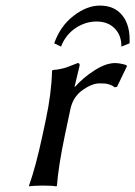

<svg xmlns="http://www.w3.org/2000/svg" viewBox="-20 -665 485 688"><path d="M415 -498Q415.5 -538.1 391.1 -563Q366.7 -587.9 326.2 -587.9Q285.6 -587.9 250.2 -564Q214.8 -540 198.7 -498L174.3 -509.8Q195.8 -571.3 243.4 -608.2Q291 -645 337.9 -645Q390.6 -645 418.9 -609.1Q447.3 -573.2 444.3 -509.8ZM249 -354Q277.8 -386.7 318.6 -412.8Q359.4 -439 392.1 -439Q409.2 -439 431.6 -432.1L435.1 -428.2L399.4 -354L390.6 -352.1Q383.8 -358.4 373.3 -361.8Q362.8 -365.2 355.7 -365.7Q348.6 -366.2 335.9 -366.2Q307.6 -366.2 270 -337.9Q240.2 -313.5 231.9 -272L212.4 -180.2Q189 -68.4 184.1 0L181.6 2.9Q168 0 133.8 0Q118.2 0 106 0.7Q93.8 1.5 88.9 2L84.5 2.9L84 0Q107.9 -66.4 132.3 -180.2L144 -234.9Q164.6 -331.1 166.5 -411.1L168.9 -414.1Q183.6 -415 197.3 -418Q210.9 -420.9 218.5 -423.6Q226.1 -426.3 239.3 -431.6Q252.4 -437 258.3 -439Q267.1 -439 265.1 -429.2L247.1 -354Z"/></svg>

Font: Linux Biolinum G
Style: Italic
Weight: 400
Italic angle: -12°
Designer: Philipp H. Poll
Foundry: Philipp H. Poll
Version: Version 0.5.1